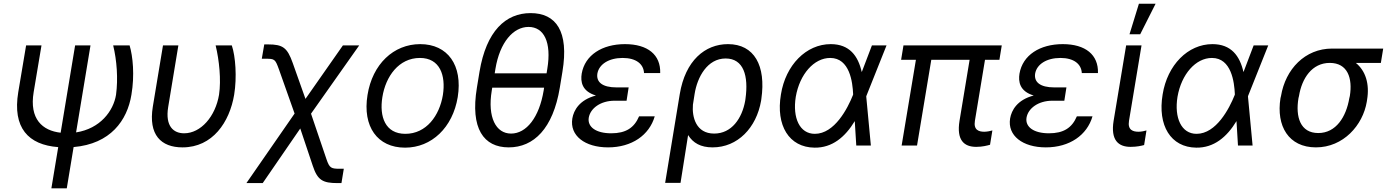

<svg xmlns="http://www.w3.org/2000/svg" viewBox="-20 -793 7571 1046"><path d="M122.2 -545.5 79.5 -291.2C47.2 -96.9 133.9 -3.6 297.2 8.5L259.9 233H343.8L381 8.2C581.7 -8.9 673.3 -136.7 696 -277C714.1 -383.5 703.8 -485.8 686.1 -545.5H596.6C616.5 -464.5 623.9 -363.6 612.2 -277C598 -188.2 525.6 -92 394.5 -71.7L473 -545.5H389.2L310.4 -70C211.6 -81 138.8 -144.2 163.4 -291.2L206 -545.5Z M867.9 -545.5 812.5 -211.6C787.6 -58.2 857.2 9.9 974.4 9.9C1138.5 9.9 1230.8 -127.8 1255.7 -277C1271.3 -372.2 1263.1 -485.8 1242.9 -545.5H1154.8C1174.4 -464.5 1185.4 -358 1173.3 -277C1153.8 -159.1 1074.6 -66.8 983 -66.8C926.8 -66.8 878.9 -103.7 896.3 -210.2L951.7 -545.5Z M1322.4 204.5H1411.2L1615.8 -93L1683.9 110.1C1709.9 188.9 1738.3 204.5 1819.6 204.5H1840.2L1853 126.4H1832.4C1784.1 126.4 1775.2 123.2 1758.5 73.9L1674.4 -173.7L1936.8 -545.5H1848L1644.2 -254.3L1574.6 -450.3C1545.1 -533.4 1521 -551.1 1440.3 -551.1H1419.7L1406.2 -473H1426.8C1476.9 -473 1479.4 -470.9 1500 -414.1L1584.9 -174.4Z M2186.8 11.4C2331.3 11.4 2446.4 -98 2473.7 -264.2C2501.4 -437.5 2419.4 -552.6 2269.2 -552.6C2123.9 -552.6 2008.9 -443.2 1982.2 -275.6C1954.2 -103.7 2035.9 11.4 2186.8 11.4ZM2063.2 -264.2C2081 -376.4 2152.3 -477.3 2267.8 -477.3C2376.8 -477.3 2409.4 -382.1 2392.8 -275.6C2374.3 -163 2302.9 -63.9 2188.2 -63.9C2078.5 -63.9 2045.8 -157.7 2063.2 -264.2Z M3029.8 -315.3 3044 -402C3081 -623.6 3008.5 -721.6 2870.7 -721.6C2734.4 -721.6 2629.3 -623.6 2592.3 -402L2578.1 -315.3C2541.2 -92.3 2615.1 9.9 2751.4 9.9C2887.8 9.9 2992.9 -92.3 3029.8 -315.3ZM2659.1 -299.7 2661.6 -315.3H2944.2L2941.8 -299.7C2917.6 -153.4 2848 -65.3 2764.2 -65.3C2681.8 -65.3 2634.9 -153.4 2659.1 -299.7ZM2675.1 -393.5 2679 -417.6C2703.1 -563.9 2777 -646.3 2859.4 -646.3C2943.2 -646.3 2985.8 -563.9 2961.6 -417.6L2957.7 -393.5Z M3404.8 -316.8H3339.5C3260.3 -316.8 3227.6 -346.6 3234.4 -392C3243.3 -443.2 3297.2 -477.3 3372.2 -477.3C3445 -477.3 3486.2 -444.6 3488.6 -394.9H3576.7C3579.9 -494.3 3508.9 -552.6 3384.9 -552.6C3260.3 -552.6 3166.5 -492.9 3149.1 -392C3142 -348 3149.9 -295.5 3226.6 -272.7C3136.4 -248.9 3105.8 -192.5 3098 -147.7C3082.7 -54 3166.5 9.9 3292.6 9.9C3422.2 9.9 3517.4 -56.8 3546.9 -159.1H3461.6C3435 -96.6 3389.6 -66.8 3309.7 -66.8C3227.6 -66.8 3179.3 -100.9 3187.5 -152C3196.4 -203.1 3251.8 -244.3 3328.1 -244.3H3393.5Z M3683.2 -279.8 3603.7 203.1H3687.5L3728.7 -57.2C3755.7 -14.2 3796.9 9.9 3862.2 9.9C3998.6 9.9 4100.9 -96.6 4126.4 -244.3L4127.8 -254.3C4153.8 -435 4089.5 -552.6 3946 -552.6C3821 -552.6 3713.4 -463.1 3683.2 -279.8ZM3755 -222.7 3764.2 -281.2C3778.8 -373.6 3833.8 -474.4 3933.2 -474.4C4031.2 -474.4 4058.9 -379.6 4041.2 -254.3L4039.8 -244.3C4022.7 -147.7 3965.9 -65.3 3870.7 -65.3C3771.7 -65.3 3749.3 -155.2 3755 -222.7Z M4417.6 11.4C4513.5 12.8 4584.2 -46.2 4636.7 -133.2L4644.9 0H4724.4L4699.2 -267.4L4700.3 -271.3L4809.7 -545.5H4730.1L4676.8 -405.5L4674.7 -400.6C4654.8 -488.6 4608 -552.6 4505.7 -552.6C4372.2 -552.6 4259.9 -438.9 4234.4 -278.4C4206 -109.4 4278.4 9.9 4417.6 11.4ZM4315.3 -265.6C4336.6 -389.2 4414.8 -477.3 4502.8 -477.3C4609.4 -477.3 4625 -345.2 4627.8 -279.8V-278.1L4626.4 -274.1C4598 -203.1 4527 -63.9 4419 -63.9C4336.6 -63.9 4296.9 -150.6 4315.3 -265.6Z M5437.5 -545.5H4902L4889.2 -467.3H4969.8L4892 0H4975.9L5053.6 -467.3H5262.4L5207.4 -134.9C5190.3 -29.8 5231.5 7.1 5298.3 7.1C5332.4 7.1 5358 0 5373.6 -4.3L5386.4 -82.4C5376.4 -79.5 5358 -75.3 5342.3 -75.3C5313.9 -75.3 5282.7 -83.8 5291.2 -134.9L5346.2 -467.3H5424.7Z M5789.8 -316.8H5724.4C5645.2 -316.8 5612.6 -346.6 5619.3 -392C5628.2 -443.2 5682.2 -477.3 5757.1 -477.3C5829.9 -477.3 5871.1 -444.6 5873.6 -394.9H5961.6C5964.8 -494.3 5893.8 -552.6 5769.9 -552.6C5645.2 -552.6 5551.5 -492.9 5534.1 -392C5527 -348 5534.8 -295.5 5611.5 -272.7C5521.3 -248.9 5490.8 -192.5 5483 -147.7C5467.7 -54 5551.5 9.9 5677.6 9.9C5807.2 9.9 5902.3 -56.8 5931.8 -159.1H5846.6C5820 -96.6 5774.5 -66.8 5694.6 -66.8C5612.6 -66.8 5564.3 -100.9 5572.4 -152C5581.3 -203.1 5636.7 -244.3 5713.1 -244.3H5778.4Z M6115.1 -545.5 6046.9 -134.9C6029.8 -29.8 6072.4 7.1 6139.2 7.1C6173.3 7.1 6197.4 1.4 6213.1 -2.8L6225.9 -82.4C6217.3 -79.5 6197.4 -75.3 6183.2 -75.3C6153.4 -75.3 6122.2 -83.8 6130.7 -134.9L6198.9 -545.5ZM6133.5 -606.5H6191.8L6275.6 -772.7H6184.7Z M6497.2 11.4C6593 12.8 6663.7 -46.2 6716.3 -133.2L6724.4 0H6804L6778.8 -267.4L6779.8 -271.3L6889.2 -545.5H6809.7L6756.4 -405.5L6754.3 -400.6C6734.4 -488.6 6687.5 -552.6 6585.2 -552.6C6451.7 -552.6 6339.5 -438.9 6313.9 -278.4C6285.5 -109.4 6358 9.9 6497.2 11.4ZM6394.9 -265.6C6416.2 -389.2 6494.3 -477.3 6582.4 -477.3C6688.9 -477.3 6704.5 -345.2 6707.4 -279.8V-278.1L6706 -274.1C6677.6 -203.1 6606.5 -63.9 6498.6 -63.9C6416.2 -63.9 6376.4 -150.6 6394.9 -265.6Z M6958.8 -269.9 6956 -258.5C6931.8 -106.5 7000 9.9 7149.1 9.9C7298.3 9.9 7404.8 -110.8 7426.1 -238.6L7427.6 -248.6C7442.5 -336.6 7419 -407.7 7366.5 -450.3H7502.8L7515.6 -528.4H7237.2C7089.5 -528.4 6983 -416.2 6958.8 -269.9ZM7054 -258.5 7056.8 -269.9C7072.4 -366.5 7127.8 -450.3 7224.4 -450.3C7322.4 -450.3 7349.4 -366.5 7333.8 -269.9L7331 -258.5C7313.9 -156.2 7258.5 -68.2 7161.9 -68.2C7063.9 -68.2 7036.9 -156.2 7054 -258.5Z"/></svg>

Font: Margiela Sans
Style: Italic
Weight: 400
Italic angle: -9.39999°
Designer: Stefan Endress, Andreas Faust
Version: Version 1.100;FEAKit 1.0